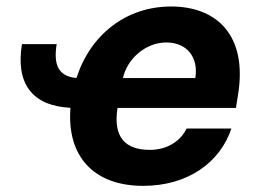

<svg xmlns="http://www.w3.org/2000/svg" viewBox="-20 -573 810 603"><path d="M158 -434.3H49C28.8 -311.8 79.9 -240.4 201.3 -234.4C189.3 -82.4 273.8 10.7 429.7 10.7C569.6 10.7 671.2 -62.5 706.7 -169.4H566.1C545.5 -126.8 501.4 -102.3 451 -102.3C373.9 -102.3 334.5 -141.3 349.1 -234H720.9L727.6 -275.6C757.8 -460.9 661.9 -552.6 517.4 -552.6C376.1 -552.6 263.8 -464.1 220.2 -328.1C162.3 -333.1 147.7 -370.7 158 -434.3ZM366.1 -327.8C379.3 -387.8 436.8 -439.6 502.1 -439.6C567.5 -439.6 604 -392.8 593.4 -327.8Z"/></svg>

Font: Magic Ui Pro
Style: Bold Italic
Weight: 700
Italic angle: -9.39999°
Designer: Stefan Endress, Andreas Faust
Version: Version 1.000;FEAKit 1.0